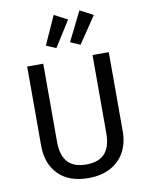

<svg xmlns="http://www.w3.org/2000/svg" viewBox="-102 -1031 867 1117"><g transform="rotate(-10 331.0 -473.0)"><path d="M372 -917 276 -765 218 -790 294 -958ZM524 -917 418 -760 360 -785 446 -958ZM572 -221Q572 -152 543.5 -99.5Q515 -47 460.5 -17.5Q406 12 330 12Q215 12 152.5 -51.5Q90 -115 90 -221V-689H185V-228Q185 -148 221 -108Q257 -68 330 -68Q404 -68 440 -107.5Q476 -147 476 -228V-689H572Z"/></g></svg>

Font: Wolseley Sans
Style: Regular
Weight: 400
Designer: Carrois Corporate & Edenspiekermann AG
Foundry: Carrois Corporate GbR & Edenspiekermann AG
Version: Version 4.202